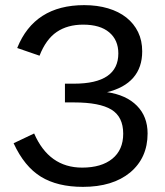

<svg xmlns="http://www.w3.org/2000/svg" viewBox="-20 -718 644 748"><path d="M303 10Q204 10 139.5 -29.5Q75 -69 33 -160L113 -198Q171 -65 300 -65Q375 -65 417.5 -99.5Q460 -134 460 -197Q460 -263 414 -291Q368 -319 268 -319H233V-392H268Q441 -392 441 -510Q441 -562 405.5 -592Q370 -622 304 -622Q243 -622 201 -593.5Q159 -565 134 -501L47 -531Q114 -698 308 -698Q359 -698 401 -685.5Q443 -673 472.5 -649.5Q502 -626 518 -593Q534 -560 534 -518Q534 -455 499 -415Q464 -375 397 -359Q472 -348 513.5 -306Q555 -264 555 -198Q555 -103 487 -46Q419 10 303 10Z"/></svg>

Font: Libra Sans
Style: Regular
Weight: 400
Foundry: Context Ltd
Version: Version 1.000; ttfautohint (v1.3)